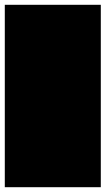

<svg xmlns="http://www.w3.org/2000/svg" viewBox="-20 -780 440 800"><path d="M0 0H400V-760H0ZM0 0Q0 0 0 0Q0 0 0 0Q0 0 0 0Q0 0 0 0Q0 0 0 0Q0 0 0 0H400Q400 0 400 0Q400 0 400 0Q400 0 400 0Q400 0 400 0Q400 0 400 0Q400 0 400 0ZM0 -760Q0 -760 0 -760Q0 -760 0 -760Q0 -760 0 -760Q0 -760 0 -760Q0 -760 0 -760Q0 -760 0 -760H400Q400 -760 400 -760Q400 -760 400 -760Q400 -760 400 -760Q400 -760 400 -760Q400 -760 400 -760Q400 -760 400 -760Z"/></svg>

Font: Wavefont
Style: Regular
Weight: 400
Monospace: yes
Version: Version 3.003